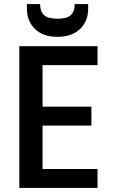

<svg xmlns="http://www.w3.org/2000/svg" viewBox="-20 -923 564 943"><path d="M189 -603V-399H429V-306H189V-93H459V0H75V-696H459V-603ZM413 -881Q413 -818 372.5 -780Q332 -742 262 -742Q192 -742 152 -780.5Q112 -819 112 -882V-903H177Q177 -867 196 -849Q215 -831 262 -831Q309 -831 328 -849Q347 -867 347 -903H413Z"/></svg>

Font: A Bank Premium Med
Style: Regular
Weight: 500
Designer: Ninad Kale (Devanagari), Jonny Pinhorn (Latin), Htun Naung (Myanmar)
Foundry: Indian Type Foundry
Version: 4.004